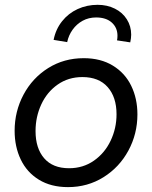

<svg xmlns="http://www.w3.org/2000/svg" viewBox="-20 -766 629 794"><path d="M40.5 -225.1Q40.5 -305.7 77.4 -374.8Q114.3 -443.8 179.4 -484.6Q244.6 -525.4 326.2 -525.4Q396.5 -525.4 446.8 -494.6Q497.1 -463.9 522.7 -411.1Q548.3 -358.4 548.3 -293Q548.3 -212.4 511 -143.3Q473.6 -74.2 408 -33.2Q342.3 7.8 261.2 7.8Q190.9 7.8 141.1 -22.7Q91.3 -53.2 65.9 -106.2Q40.5 -159.2 40.5 -225.1ZM461.9 -293.5Q461.9 -364.3 425.3 -405.8Q388.7 -447.3 320.8 -447.3Q262.7 -447.3 218.5 -416.3Q174.3 -385.3 150.6 -334Q127 -282.7 127 -224.1Q127 -152.8 162.6 -111.6Q198.2 -70.3 265.6 -70.3Q323.7 -70.3 368.4 -101.6Q413.1 -132.8 437.5 -184.1Q461.9 -235.4 461.9 -293.5ZM465.8 -618.2Q465.8 -651.4 442.4 -672.6Q418.9 -693.8 377.4 -693.8Q346.7 -693.8 321.8 -680.2Q296.9 -666.5 280.3 -643.3Q263.7 -620.1 257.8 -591.8L201.7 -601.1Q210.4 -645 236.6 -678Q262.7 -710.9 301 -728.5Q339.4 -746.1 383.8 -746.1Q423.3 -746.1 455.1 -730.2Q486.8 -714.4 504.6 -686Q522.5 -657.7 522.5 -622.6Q522.5 -608.9 518.6 -590.8L463.9 -599.1Q465.8 -607.4 465.8 -618.2Z"/></svg>

Font: Reddit Sans Chocolate
Style: Italic
Weight: 400
Italic angle: -11.25°
Designer: Stephen Hutchings
Version: Version 1.013